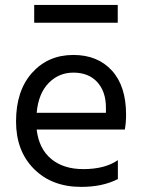

<svg xmlns="http://www.w3.org/2000/svg" viewBox="-20 -729 562 754"><path d="M396 -286.1H124Q130.9 -361.8 170.9 -402.8Q210.9 -443.8 268.1 -443.8Q328.1 -443.8 362.1 -406.5Q396 -369.1 396 -306.2ZM442.9 -100.1Q392.1 -64.9 307.1 -64.9Q229 -64.9 180.9 -105Q132.8 -145 124 -220.2H470.2Q475.1 -246.6 475.1 -278.8Q475.1 -391.1 419.2 -452.1Q363.3 -513.2 268.1 -513.2Q168.9 -513.2 106 -443.1Q43 -373 43 -252Q43 -136.2 113.3 -65.7Q183.6 4.9 298.8 4.9Q383.8 4.9 442.9 -25.9ZM442.4 -639.6V-709.5H114.3V-639.6Z"/></svg>

Font: FAU Chimera
Style: Regular
Weight: 400
Version: Version 1.002;hotconv 1.0.117;makeotfexe 2.5.65602